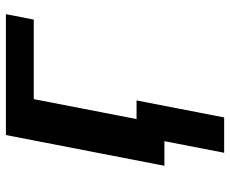

<svg xmlns="http://www.w3.org/2000/svg" viewBox="-84 -484 768 640"><g transform="rotate(-90 300.0 -164.0)"><path d="M149.4 0H67.4L169.9 -528.3H572.8L554.7 -435.5H289.6L223.1 -92.8H285.2L228.5 199.2H110.8Z"/></g></svg>

Font: Liberation Mono
Style: Bold Italic
Weight: 700
Italic angle: -12°
Monospace: yes
Designer: Steve Matteson
Foundry: Ascender Corporation
Version: Version 2.1.5